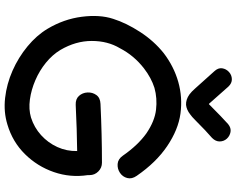

<svg xmlns="http://www.w3.org/2000/svg" viewBox="-112 -858 975 790"><g transform="rotate(90 375.0 -462.5)"><path d="M492 -6Q563 -27 613.5 -78Q664 -129 687.5 -197Q711 -265 700 -337V-344Q700 -365 685 -380Q670 -395 649 -395Q534 -395 407 -389Q382 -388 370.5 -372Q359 -356 360 -335.5Q361 -315 374 -300.5Q387 -286 411 -287Q513 -292 601 -293Q602 -250 584.5 -211.5Q567 -173 535.5 -144.5Q504 -116 463 -103Q429 -93 389 -98.5Q349 -104 309.5 -121Q270 -138 237.5 -164.5Q205 -191 185 -224Q148 -287 148 -353Q148 -419 178 -469Q208 -527 261 -568Q300 -598 341 -611Q384 -623 431 -617.5Q478 -612 528 -578Q577 -543 620 -481Q634 -461 654 -459.5Q674 -458 690.5 -469Q707 -480 712 -499Q717 -518 703 -538Q648 -618 580.5 -663.5Q513 -709 447 -718Q380 -727 316.5 -709Q253 -691 198 -649Q148 -609 111 -552Q74 -495 57 -441Q39 -386 48.5 -312Q58 -238 98 -171Q125 -126 170.5 -88.5Q216 -51 270.5 -27Q325 -3 382.5 3.5Q440 10 492 -6ZM411 -741Q431 -743 450 -758Q459 -764 475 -780Q520 -825 547 -848Q562 -863 561.5 -880Q561 -897 550 -909Q539 -921 522.5 -924Q506 -927 490 -914Q461 -888 414 -841L408 -835L406 -836L336 -915Q322 -930 305 -929.5Q288 -929 275.5 -917.5Q263 -906 260.5 -889.5Q258 -873 273 -857L343 -779Q357 -763 368 -755Q389 -740 411 -741Z"/></g></svg>

Font: Balsamiq Sans
Style: Regular
Weight: 400
Designer: Michael Angeles
Foundry: Balsamiq SRL
Version: Version 1.020; ttfautohint (v1.8.4.7-5d5b);gftools[0.9.26]